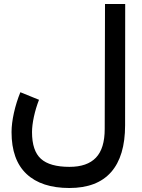

<svg xmlns="http://www.w3.org/2000/svg" viewBox="-20 -692 712 966"><path d="M176.3 -189.9Q160.2 -148.9 150.6 -104.7Q141.1 -60.5 141.1 -27.3Q141.1 66.4 185.8 106.9Q230.5 147.5 329.6 147.5Q418.5 147.5 462.6 101.3Q506.8 55.2 506.8 -43L508.3 -671.9H609.9L609.4 -62Q609.4 94.2 538.8 174.1Q468.3 253.9 329.1 253.9Q188.5 253.9 113.3 183.1Q38.1 112.3 38.1 -27.3Q38.1 -70.3 50 -124Q62 -177.7 82.5 -228Z"/></svg>

Font: Vazir Medium
Style: Medium
Weight: 500
Designer: Saber Rastikerdar
Foundry: Saber Rastikerdar
Version: Version 30.0.0